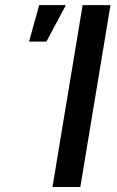

<svg xmlns="http://www.w3.org/2000/svg" viewBox="-20 -748 467 768"><path d="M421.9 -727.5 301.3 0H189.9L310.5 -727.5ZM96.2 -581.5 136.7 -727.5H243.7L165.5 -581.5Z"/></svg>

Font: Inter Medium
Style: Italic
Weight: 500
Italic angle: -9.3988°
Designer: Rasmus Andersson
Foundry: rsms
Version: Version 4.001;git-66647c0bb